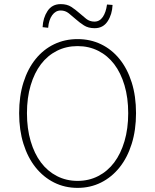

<svg xmlns="http://www.w3.org/2000/svg" viewBox="-20 -900 754 933"><path d="M440 -763Q481 -763 503 -796.5Q525 -830 527 -876L500 -878Q495 -840 479.5 -817.5Q464 -795 439 -795Q416 -795 399 -808.5Q382 -822 364.5 -837.5Q347 -853 326.5 -866.5Q306 -880 275 -880Q233 -880 211 -846.5Q189 -813 187 -768L214 -765Q217 -803 233.5 -826Q250 -849 275 -849Q297 -849 314 -835.5Q331 -822 349 -806Q367 -790 388 -776.5Q409 -763 440 -763ZM357 13Q419 13 471 -13Q523 -39 561 -86.5Q599 -134 620 -201Q641 -268 641 -350Q641 -433 620 -499.5Q599 -566 561 -613Q523 -660 471 -685Q419 -710 357 -710Q295 -710 243 -685Q191 -660 153 -613Q115 -566 94 -499.5Q73 -433 73 -350Q73 -268 94 -201Q115 -134 153 -86.5Q191 -39 243 -13Q295 13 357 13ZM357 -21Q302 -21 256.5 -44.5Q211 -68 179 -110.5Q147 -153 129 -214Q111 -275 111 -350Q111 -425 129 -485.5Q147 -546 179 -588Q211 -630 256.5 -653Q302 -676 357 -676Q412 -676 457.5 -653Q503 -630 535 -588Q567 -546 585 -485.5Q603 -425 603 -350Q603 -275 585 -214Q567 -153 535 -110.5Q503 -68 457.5 -44.5Q412 -21 357 -21Z"/></svg>

Font: Spoqa Han Sans Neo Thin
Style: Regular
Weight: 100
Designer: [Spoqa Han Sans Neo] Dong-huui Kim  Younghwa Kang  Yujin Lee  [Noto Sans] Ryoko NISHIZUKA  (kana & ideographs); Paul D. 
Foundry: Spoqa (http://www.spoqa-han-sans.com)
Version: Version 1.100;hotconv 1.0.109;makeotfexe 2.5.65596